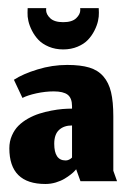

<svg xmlns="http://www.w3.org/2000/svg" viewBox="-20 -452 319 479"><path d="M226.7 -420.3 226.3 -431.7H180Q180.3 -429.7 180.3 -427Q180.3 -416.3 170 -406.5Q159.7 -396.7 137.7 -396.7Q115.7 -396.7 105.3 -406.5Q95 -416.3 95 -427L95.3 -431.7H49L48.7 -420.3Q48.3 -411 50.8 -399.7Q53.3 -388.3 59.8 -375.5Q66.3 -362.7 76 -352.5Q85.7 -342.3 101.8 -335.5Q118 -328.7 137.7 -328.7Q157.3 -328.7 173.5 -335.5Q189.7 -342.3 199.3 -352.5Q209 -362.7 215.5 -375.5Q222 -388.3 224.5 -399.7Q227 -411 226.7 -420.3ZM170 -29.7 180.7 0H272L262.7 -26V-161.7Q262.7 -198.3 257 -222.2Q251.3 -246 237.8 -261.5Q224.3 -277 202.7 -283.5Q181 -290 147.7 -290Q110 -290 73.7 -278.8Q37.3 -267.7 14.7 -253L36 -207.7Q48.7 -214.3 71 -219.2Q93.3 -224 114 -224Q138 -224 148.8 -215.7Q159.7 -207.3 159.7 -187V-181Q148.3 -181 136 -180Q123.7 -179 108 -176Q92.3 -173 78.2 -168.5Q64 -164 50 -156.2Q36 -148.3 26 -138.3Q16 -128.3 9.7 -113.8Q3.3 -99.3 3.3 -82Q3.3 7 93.3 7Q106.7 7 119.3 3.2Q132 -0.7 140.8 -6Q149.7 -11.3 156.5 -16.7Q163.3 -22 166.7 -26ZM143.7 -51.7Q115.3 -51.7 115.3 -93.3Q115.3 -116.7 127.3 -127.8Q139.3 -139 159.7 -139V-59Q159.7 -59 157.7 -57.2Q155.7 -55.3 151.8 -53.5Q148 -51.7 143.7 -51.7Z"/></svg>

Font: Jomhuria
Style: Regular
Weight: 400
Designer: Arabic design by Kourosh Beigpour, Latin design by Eben Sorkin, engineering by Lasse Fister and Khaled Hosney
Version: Version 1.0000